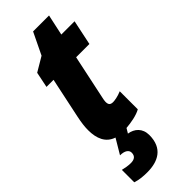

<svg xmlns="http://www.w3.org/2000/svg" viewBox="-293 -693 962 962"><g transform="rotate(-45 188.5 -212.0)"><path d="M100 240C176 240 239 209 239 115C239 67 208 40 168 34L183 9C218 6 260 -1 289 -17V-145C264 -134 238 -130 228 -130C208 -130 201 -138 201 -158C201 -165 203 -175 205 -184L255 -420H349L377 -553H283L307 -664H194L138 -548L62 -503L45 -420H95L50 -207C42 -169 39 -143 39 -119C39 -60 58 -13 110 4L63 83C96 83 114 96 114 115C114 138 100 149 74 149C55 149 34 145 18 141V229C45 238 72 240 100 240Z"/></g></svg>

Font: Noto Sans ExtraCondensed Black
Style: Italic
Weight: 900
Width: 2
Italic angle: -12°
Designer: Monotype Design Team
Foundry: Monotype Imaging Inc.
Version: Version 2.013